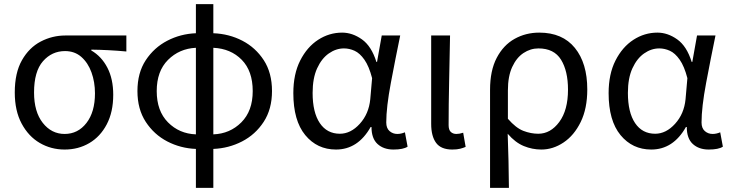

<svg xmlns="http://www.w3.org/2000/svg" viewBox="-20 -716 3560 936"><path d="M295 13Q229 13 174 -19Q119 -51 85.5 -113.5Q52 -176 52 -265Q52 -361 87 -422.5Q122 -484 178.5 -513.5Q235 -543 299 -543H596V-465Q510 -473 425 -474V-470Q475 -441 503.5 -386Q532 -331 532 -254Q532 -170 500.5 -110Q469 -50 415.5 -18.5Q362 13 295 13ZM295 -63Q360 -63 401.5 -116.5Q443 -170 443 -261Q443 -316 426 -363Q409 -410 376.5 -438.5Q344 -467 297 -467Q233 -467 189.5 -417.5Q146 -368 146 -265Q146 -171 188.5 -117Q231 -63 295 -63Z M935 -61V-483Q854 -479 799 -424Q744 -369 744 -272Q744 -175 799 -119.5Q854 -64 935 -61ZM935 200V10Q860 7 795.5 -26.5Q731 -60 690.5 -122Q650 -184 650 -272Q650 -361 690.5 -422.5Q731 -484 795.5 -517.5Q860 -551 935 -554V-696H1020V-554Q1097 -551 1161.5 -517.5Q1226 -484 1266 -422.5Q1306 -361 1306 -272Q1306 -184 1265.5 -122Q1225 -60 1160 -26.5Q1095 7 1020 10V200ZM1020 -483V-61Q1101 -64 1156.5 -119.5Q1212 -175 1212 -272Q1212 -370 1158.5 -424.5Q1105 -479 1020 -483Z M1618 13Q1526 13 1468 -57.5Q1410 -128 1410 -262Q1410 -355 1443.5 -421Q1477 -487 1531 -522Q1585 -557 1648 -557Q1698 -557 1744.5 -524Q1791 -491 1815 -414H1818L1841 -543H1931Q1908 -432 1885.5 -312.5Q1863 -193 1863 -119Q1863 -91 1879 -77Q1895 -63 1917 -63Q1935 -63 1954 -71L1967 -1Q1946 13 1898 13Q1850 13 1820.5 -14Q1791 -41 1791 -97H1787Q1725 13 1618 13ZM1637 -64Q1690 -64 1734 -112.5Q1778 -161 1785 -232L1794 -335Q1779 -393 1756.5 -425Q1734 -457 1708.5 -468.5Q1683 -480 1657 -480Q1618 -480 1583 -455.5Q1548 -431 1526 -383Q1504 -335 1504 -263Q1504 -168 1539 -116Q1574 -64 1637 -64Z M2185 13Q2130 13 2106 -19.5Q2082 -52 2082 -112V-543H2174Q2172 -432 2169.5 -318Q2167 -204 2167 -106Q2167 -83 2177.5 -73Q2188 -63 2205 -63Q2220 -63 2238 -69L2250 0Q2239 5 2223.5 9Q2208 13 2185 13Z M2369 200V-278Q2369 -372 2401.5 -434Q2434 -496 2488.5 -526.5Q2543 -557 2609 -557Q2722 -557 2782.5 -482.5Q2843 -408 2843 -280Q2843 -187 2811 -121.5Q2779 -56 2727.5 -21.5Q2676 13 2619 13Q2575 13 2533.5 -4Q2492 -21 2455 -64Q2460 69 2461 200ZM2604 -64Q2664 -64 2706.5 -121.5Q2749 -179 2749 -279Q2749 -370 2715 -425Q2681 -480 2605 -480Q2566 -480 2532 -457.5Q2498 -435 2477 -389.5Q2456 -344 2456 -275V-137Q2495 -92 2531.5 -78Q2568 -64 2604 -64Z M3155 13Q3063 13 3005 -57.5Q2947 -128 2947 -262Q2947 -355 2980.5 -421Q3014 -487 3068 -522Q3122 -557 3185 -557Q3235 -557 3281.5 -524Q3328 -491 3352 -414H3355L3378 -543H3468Q3445 -432 3422.5 -312.5Q3400 -193 3400 -119Q3400 -91 3416 -77Q3432 -63 3454 -63Q3472 -63 3491 -71L3504 -1Q3483 13 3435 13Q3387 13 3357.5 -14Q3328 -41 3328 -97H3324Q3262 13 3155 13ZM3174 -64Q3227 -64 3271 -112.5Q3315 -161 3322 -232L3331 -335Q3316 -393 3293.5 -425Q3271 -457 3245.5 -468.5Q3220 -480 3194 -480Q3155 -480 3120 -455.5Q3085 -431 3063 -383Q3041 -335 3041 -263Q3041 -168 3076 -116Q3111 -64 3174 -64Z"/></svg>

Font: Gothic Nguyen
Style: Regular
Weight: 400
Designer: MORI Takayuki
Version: Version 1.220;July 21, 2023;FontCreator 14.0.0.2814 64-bit